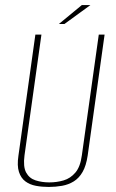

<svg xmlns="http://www.w3.org/2000/svg" viewBox="-20 -728 458 760"><path d="M173 12Q146 12 122 7.5Q98 3 80.5 -10Q63 -23 55 -47.5Q47 -72 53 -112L120 -591H144L77 -113Q71 -68 83.5 -45Q96 -22 121 -14Q146 -6 175 -6Q205 -6 232 -14Q259 -22 278.5 -45Q298 -68 304 -113L371 -591H394L327 -112Q321 -72 307 -47.5Q293 -23 272 -10Q251 3 225.5 7.5Q200 12 173 12ZM213 -633 304 -708H338L235 -633Z"/></svg>

Font: Alumni Sans Thin Thin
Style: Italic
Weight: 250
Italic angle: -8°
Version: Version 1.016